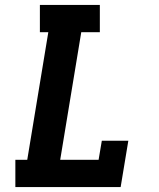

<svg xmlns="http://www.w3.org/2000/svg" viewBox="-20 -755 640 775"><path d="M42 0V-110H90L175 -625H141V-735H383V-625H308L223 -110H378L391 -187H498L467 0Z"/></svg>

Font: Iosevka Slab XBdExObl
Style: Regular
Weight: 800
Width: 7
Italic angle: -9°
Monospace: yes
Designer: Belleve Invis
Foundry: Belleve Invis
Version: Version 11.1.0; ttfautohint (v1.8.3)